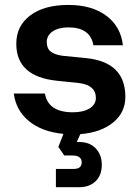

<svg xmlns="http://www.w3.org/2000/svg" viewBox="-20 -533 564 778"><path d="M300 -196.5 209 -206Q46 -223.5 46 -355.5Q46 -428 102.5 -470.5Q159 -513 257 -513Q352 -513 410.8 -469.2Q469.5 -425.5 478 -349.5H358.5Q346 -422 257.5 -422Q217.5 -422 193.5 -405.8Q169.5 -389.5 169.5 -362.5Q169.5 -337 185.2 -324.2Q201 -311.5 233.5 -307L329 -297.5Q488 -281.5 488 -140.5Q488 -77 438.2 -36.5Q388.5 4 305.5 10.5L291 42.5H302.5Q343 42.5 367.8 68.2Q392.5 94 392.5 135Q392.5 176.5 367.8 201Q343 225.5 301 225.5H206.5V151.5H278.5Q311 151.5 311 125Q311 97 273 97H240.5L216.5 62.5L237 9.5Q149.5 1 97 -42.5Q44.5 -86 36 -154H162Q175 -78 275.5 -78Q317.5 -78 343 -93.8Q368.5 -109.5 368.5 -136Q368.5 -188 300 -196.5Z"/></svg>

Font: Overused Grotesk SemiBold
Style: Regular
Weight: 610
Version: Version 0.004